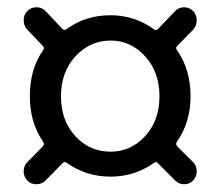

<svg xmlns="http://www.w3.org/2000/svg" viewBox="-20 -627 595 518"><path d="M102.5 -139.6Q92.8 -129.9 78.1 -129.9Q63.5 -129.9 53.7 -140.1Q43.9 -150.4 43.9 -165Q43.9 -179.7 53.7 -189.5L95.7 -232.4Q100.6 -238.3 96.7 -244.1Q60.5 -295.9 60.5 -367.2Q60.5 -441.4 96.7 -492.2Q100.6 -498 95.7 -502.9L53.7 -546.9Q43.9 -557.6 43.9 -572.3Q43.9 -586.9 53.7 -597.2Q63.5 -607.4 78.1 -607.4Q92.8 -607.4 102.5 -597.7L148.4 -548.8Q154.3 -543.9 160.2 -548.8Q210.9 -585.9 278.3 -585.9Q342.8 -585.9 395.5 -547.9Q401.4 -543.9 406.2 -548.8L453.1 -597.7Q462.9 -607.4 476.6 -607.4Q491.2 -607.4 501 -597.2Q510.7 -586.9 510.7 -572.3Q510.7 -557.6 501 -546.9L458 -502.9Q453.1 -498 457 -492.2Q494.1 -440.4 494.1 -367.2Q494.1 -296.9 457 -244.1Q453.1 -238.3 458 -232.4L501 -189.5Q510.7 -179.7 510.7 -165Q510.7 -150.4 501 -140.1Q491.2 -129.9 477.1 -129.9Q462.9 -129.9 453.1 -139.6L406.2 -186.5Q401.4 -192.4 395.5 -187.5Q342.8 -150.4 278.3 -150.4Q212.9 -150.4 160.2 -187.5Q154.3 -192.4 148.4 -186.5ZM278.3 -217.8Q333 -217.8 371.6 -259.8Q410.2 -301.8 410.2 -367.2Q410.2 -432.6 371.6 -475.1Q333 -517.6 278.3 -517.6Q222.7 -517.6 183.6 -475.1Q144.5 -432.6 144.5 -367.2Q144.5 -301.8 183.1 -259.8Q221.7 -217.8 278.3 -217.8Z"/></svg>

Font: Gen Jyuu Gothic Regular
Style: Regular
Weight: 400
Designer: [Source Han Sans]
Ryoko NISHIZUKA  (kana & ideographs); Paul D. Hunt (Latin, Greek & Cyrillic); Wenlong ZHANG  (bopomofo
Version: Version 1.002.20150607